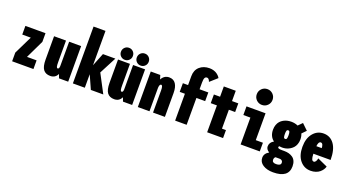

<svg xmlns="http://www.w3.org/2000/svg" viewBox="-62 -1574 4625 2539"><g transform="rotate(20 2250.0 -304.5)"><path d="M236 -122H371V0H71V-122L196 -378H76V-500H359V-378Z M609.5 10Q543.5 10 511.2 -32.8Q479 -75.5 479 -173V-501H647V-204Q647 -153 651.8 -135Q656.5 -117 669.5 -117Q688.5 -117 691 -155V-501H860V0H731L711 -54.5Q680.5 10 609.5 10Z M1179 0 1094 -190V0H926V-800H1094V-316.5L1167 -500H1342L1217 -260L1354 0Z M1380 -611.5Q1380 -647.5 1404.2 -672Q1428.5 -696.5 1464 -696.5Q1499.5 -696.5 1523.8 -672Q1548 -647.5 1548 -611.5Q1548 -576 1523.5 -551.8Q1499 -527.5 1464 -527.5Q1429 -527.5 1404.5 -551.8Q1380 -576 1380 -611.5ZM1603 -611.5Q1603 -647.5 1627.2 -672Q1651.5 -696.5 1687 -696.5Q1722.5 -696.5 1746.8 -672Q1771 -647.5 1771 -611.5Q1771 -576 1746.5 -551.8Q1722 -527.5 1687 -527.5Q1652 -527.5 1627.5 -551.8Q1603 -576 1603 -611.5ZM1509.5 10Q1443.5 10 1411.2 -32.8Q1379 -75.5 1379 -173V-501H1547V-204Q1547 -153 1551.8 -135Q1556.5 -117 1569.5 -117Q1588.5 -117 1591 -155V-501H1760V0H1631L1611 -54.5Q1580.5 10 1509.5 10Z M1840 0V-500H1974L1991.5 -443Q2028.5 -511 2097.5 -511Q2159.5 -511 2190.2 -464.8Q2221 -418.5 2221 -336V0H2054V-312Q2054 -383 2030 -383Q2007.5 -383 2004 -332V0Z M2292 -500H2365V-626Q2365 -710.5 2419.2 -758.8Q2473.5 -807 2558 -807Q2590 -807 2618.2 -798Q2646.5 -789 2664.8 -775.2Q2683 -761.5 2694.5 -748.5Q2706 -735.5 2711 -724L2610 -634Q2595.5 -679 2568 -679Q2546.5 -679 2536.8 -660.2Q2527 -641.5 2527 -595V-500H2650V-378H2527V0H2365V-378H2292Z M2983.5 -112H3039.5V0H2815.5V-378H2728.5V-500H2815.5V-645H2983.5V-500H3072V-378H2983.5Z M3449.8 -619.2Q3417.5 -587 3371 -587Q3324.5 -587 3292.2 -619.2Q3260 -651.5 3260 -698Q3260 -744.5 3292.2 -776.8Q3324.5 -809 3371 -809Q3417.5 -809 3449.8 -776.8Q3482 -744.5 3482 -698Q3482 -651.5 3449.8 -619.2ZM3455.5 -122H3556V0H3286.5V-378H3187.5V-500H3455.5Z M3815 -149Q3792.5 -149 3773.5 -152.5Q3767 -144.5 3767 -135Q3767 -116 3827 -116H3859Q3894.5 -116 3924 -108Q3953.5 -100 3978.2 -83Q4003 -66 4017 -35.2Q4031 -4.5 4031 38Q4031 200 3814 200Q3727.5 200 3671.2 164.2Q3615 128.5 3615 65.5Q3615 6.5 3678 -29Q3631 -58 3631 -99Q3631 -156.5 3688 -187Q3622 -236.5 3622 -331Q3622 -368 3633 -398.8Q3644 -429.5 3662.5 -450.2Q3681 -471 3706 -485Q3731 -499 3758.2 -505.5Q3785.5 -512 3815 -512Q3867 -512 3909 -492.5L3965 -549L4048 -469L3991.5 -411Q4007 -376 4007 -331Q4007 -294 3995.2 -262.8Q3983.5 -231.5 3964 -211Q3944.5 -190.5 3919.2 -176Q3894 -161.5 3867.8 -155.2Q3841.5 -149 3815 -149ZM3841 -331Q3841 -362 3835.5 -376.5Q3830 -391 3815 -391Q3799.5 -391 3794.2 -377Q3789 -363 3789 -331Q3789 -298.5 3794.2 -284.2Q3799.5 -270 3815 -270Q3830.5 -270 3835.8 -284.2Q3841 -298.5 3841 -331ZM3759 43Q3759 84 3815 84Q3881 84 3881 42Q3881 23.5 3868.8 12.2Q3856.5 1 3837 1H3778Q3759 14.5 3759 43Z M4456 -114Q4450 -91 4435.8 -69.8Q4421.5 -48.5 4399.5 -30Q4377.5 -11.5 4344.5 -0.2Q4311.5 11 4273 11Q4182 11 4123.5 -59Q4065 -129 4065 -250Q4065 -370.5 4123.2 -441.2Q4181.5 -512 4271 -512Q4364.5 -512 4419.8 -436Q4475 -360 4475 -214H4232.5Q4234.5 -161 4243.8 -139Q4253 -117 4273 -117Q4287.5 -117 4299 -133.8Q4310.5 -150.5 4315 -178ZM4274 -388Q4258 -388 4248.8 -372Q4239.5 -356 4235.5 -321H4311Q4311 -346.5 4302.5 -367.2Q4294 -388 4274 -388Z"/></g></svg>

Font: League Mono Condensed ExtraBold
Style: Regular
Weight: 800
Width: 1
Designer: Tyler Finck
Foundry: The League of Moveable Type / Tyler Finck
Version: Version 2.210